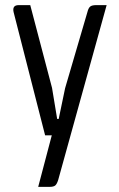

<svg xmlns="http://www.w3.org/2000/svg" viewBox="-20 -528 464 749"><path d="M396 -508 207 174Q202 190 195.5 195.5Q189 201 173 201H129L182 0H156L33 -481Q27 -508 53 -508H98L183 -185L203 -64H209L234 -184L321 -481Q325 -497 332 -502.5Q339 -508 355 -508Z"/></svg>

Font: Rationale
Style: Regular
Weight: 400
Designer: Cyreal (www.cyreal.org)
Foundry: Cyreal (www.cyreal.org)
Version: Version 1.011